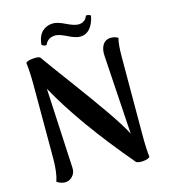

<svg xmlns="http://www.w3.org/2000/svg" viewBox="-127 -969 950 1082"><g transform="rotate(-15 348.0 -427.5)"><path d="M502 -856Q494 -811 471 -784Q448 -757 413 -757Q387 -757 344 -778.5Q301 -800 279 -800Q234 -800 217 -760Q201 -758 189 -770Q195 -822 221 -845.5Q247 -869 284 -869Q310 -869 353.5 -847.5Q397 -826 422 -826Q437 -826 448 -832Q459 -838 464 -844.5Q469 -851 475 -864Q494 -864 502 -856ZM120 14Q94 14 71 -2Q88 -51 88 -135V-559Q88 -641 81 -693Q91 -704 124 -706.5Q157 -709 165 -701Q200 -651 295 -523Q390 -395 455 -301Q520 -207 546 -155L517 -615Q514 -653 527.5 -677.5Q541 -702 569 -706Q598 -708 619 -695Q609 -661 609 -585L608 -132Q608 -46 614 -2Q605 9 577 12Q549 15 534 7Q282 -290 155 -522L179 -55Q181 -26 162.5 -6Q144 14 120 14Z"/></g></svg>

Font: Arima Koshi Semi Bold
Style: Regular
Weight: 600
Designer: Joana Correia and Natanael Gama
Foundry: NDISCOVER
Version: Version 1.019;PS 001.019;hotconv 1.0.88;makeotf.lib2.5.64775